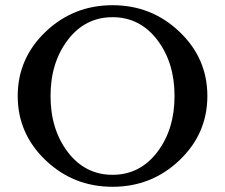

<svg xmlns="http://www.w3.org/2000/svg" viewBox="-20 -704 864 737"><path d="M155 -582Q262 -684 412 -684Q562 -684 669 -582Q776 -480 776 -335.5Q776 -191 669 -89Q562 13 412 13Q262 13 155 -89Q48 -191 48 -335.5Q48 -480 155 -582ZM583.5 -551Q517 -638 412 -638Q307 -638 240.5 -551Q174 -464 174 -335.5Q174 -207 240.5 -120Q307 -33 412 -33Q517 -33 583.5 -120Q650 -207 650 -335.5Q650 -464 583.5 -551Z"/></svg>

Font: Sedan
Style: Regular
Weight: 400
Designer: Sebastian Salazar
Foundry: Sebastian Salazar
Version: Version 1.001